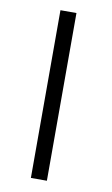

<svg xmlns="http://www.w3.org/2000/svg" viewBox="-81 -729 453 774"><g transform="rotate(10 146.0 -342.5)"><path d="M102.5 1H168V-685.5H102.5Z"/></g></svg>

Font: Dotum
Style: Regular
Weight: 400
Version: Version 2.21